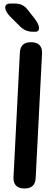

<svg xmlns="http://www.w3.org/2000/svg" viewBox="-20 -1024 304 1082"><path d="M181 -20 217 -724C219 -763 197 -786 158 -786H153C115 -786 94 -767 92 -728L56 -24C54 15 76 38 115 38H120C158 38 179 19 181 -20ZM38 -930 93 -875C115 -854 137 -845 167 -845H179C208 -845 207 -878 176 -918L137 -968C118 -993 95 -1004 64 -1004H37C0 -1004 0 -968 38 -930Z"/></svg>

Font: 寒蝉团圆体 Round
Style: Regular
Weight: 500
Designer: 寒蝉字型
Version: Version 2.700;Glyphs 3.1.1 (3135)